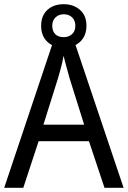

<svg xmlns="http://www.w3.org/2000/svg" viewBox="-20 -895 610 915"><path d="M478 0 404 -222H164L91 0H0L240 -716H328L569 0ZM311 -524Q308 -536 302.5 -555.5Q297 -575 291.5 -595.5Q286 -616 283 -629Q280 -611 275.5 -592Q271 -573 266 -555.5Q261 -538 257 -524L187 -301H381ZM284 -668Q235 -668 205.5 -696Q176 -724 176 -772Q176 -820 205.5 -847.5Q235 -875 284 -875Q330 -875 361 -848Q392 -821 392 -773Q392 -724 362 -696Q332 -668 284 -668ZM284 -718Q308 -718 323.5 -732.5Q339 -747 339 -772Q339 -797 324 -812Q309 -827 284 -827Q260 -827 244.5 -812Q229 -797 229 -772Q229 -747 243 -732.5Q257 -718 284 -718Z"/></svg>

Font: Noto Sans SemiCondensed
Style: Regular
Weight: 400
Width: 4
Version: Version 2.013